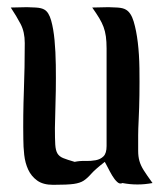

<svg xmlns="http://www.w3.org/2000/svg" viewBox="-20 -516 455 535"><path d="M55 -496Q64 -496 80 -495Q96 -494 104 -489Q116 -482 122.5 -459Q129 -436 132 -404Q135 -372 135.5 -335Q136 -298 135.5 -263.5Q135 -229 134 -201Q133 -173 133 -159Q133 -129 134 -113Q135 -97 140 -88.5Q145 -80 156 -75.5Q167 -71 188 -65Q202 -68 217.5 -67.5Q233 -67 246.5 -69.5Q260 -72 268.5 -80.5Q277 -89 277 -109V-381Q277 -400 275 -414.5Q273 -429 268.5 -441Q264 -453 256.5 -465.5Q249 -478 237 -495L282 -496Q291 -496 307 -495Q323 -494 331 -489Q345 -481 352.5 -456Q360 -431 364 -397.5Q368 -364 368.5 -325.5Q369 -287 368.5 -251Q368 -215 366.5 -185Q365 -155 365 -139Q365 -111 365 -95.5Q365 -80 368.5 -67.5Q372 -55 380.5 -41.5Q389 -28 405 -6Q394 -4 384 -3Q374 -2 363 -2Q352 -2 342 -3Q332 -4 321 -6Q314 -2 306.5 -9Q299 -16 292.5 -27Q286 -38 280.5 -49Q275 -60 272 -65Q245 -44 234 -31.5Q223 -19 213 -12.5Q203 -6 185.5 -3.5Q168 -1 128 -1Q100 -1 83.5 -13Q67 -25 58.5 -43.5Q50 -62 47.5 -84.5Q45 -107 45 -129Q44 -195 46.5 -262Q49 -329 49 -396Q49 -427 37.5 -449Q26 -471 10 -495Z"/></svg>

Font: Augsburger Schrift CAT
Style: Regular
Weight: 400
Designer: Peter Wiegel nach Roos&Junge Offenbach
Foundry: CAT-Fonts, Peter Wiegel
Version: Version 1.000